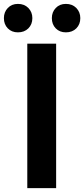

<svg xmlns="http://www.w3.org/2000/svg" viewBox="-49 -965 432 985"><path d="M91 0V-741H239V0ZM43 -799Q11 -799 -9 -819.5Q-29 -840 -29 -872Q-29 -903 -9 -924Q11 -945 43 -945Q76 -945 96.5 -924Q117 -903 117 -872Q117 -840 96.5 -819.5Q76 -799 43 -799ZM289 -799Q257 -799 237 -819.5Q217 -840 217 -872Q217 -903 237 -924Q257 -945 289 -945Q322 -945 342.5 -924Q363 -903 363 -872Q363 -840 342.5 -819.5Q322 -799 289 -799Z"/></svg>

Font: Noto Sans JP Thin
Style: Bold
Weight: 700
Version: Version 2.004-H2;hotconv 1.0.118;makeotfexe 2.5.65603